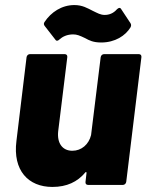

<svg xmlns="http://www.w3.org/2000/svg" viewBox="-20 -731 584 759"><path d="M269 -595C284 -595 294 -591 317 -580C333 -571 349 -563 380 -563C435 -563 476 -590 496 -623C499 -629 499 -634 496 -639L459 -695C455 -702 449 -701 442 -694C428 -678 411 -672 394 -672C377 -672 366 -679 347 -688C325 -699 306 -711 274 -711C224 -711 182 -683 156 -644C152 -638 153 -633 157 -628L199 -574C203 -568 209 -569 215 -575C227 -586 245 -595 269 -595ZM378 -505 340 -197C331 -160 302 -135 266 -135C226 -135 205 -166 210 -212L246 -505C247 -512 243 -517 236 -517H98C92 -517 86 -512 85 -505L45 -174C30 -57 92 8 187 8C244 8 286 -12 317 -49C320 -53 322 -51 322 -47L318 -12C317 -5 321 0 328 0H466C472 0 478 -5 479 -12L539 -505C540 -512 536 -517 529 -517H391C385 -517 379 -512 378 -505Z"/></svg>

Font: Barlow ExtraBold
Style: Italic
Weight: 800
Italic angle: -7°
Designer: Jeremy Tribby
Foundry: Tribby Type
Version: Version 1.422;hotconv 1.0.109;makeotfexe 2.5.65596